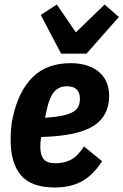

<svg xmlns="http://www.w3.org/2000/svg" viewBox="-20 -816 545 848"><path d="M222 12Q118 12 72.5 -42Q27 -96 27 -197Q27 -220 29 -247Q31 -274 36 -295Q61 -413 124 -475Q187 -537 292 -537Q370 -537 416 -499Q462 -461 462 -392Q462 -303 391.5 -259Q321 -215 162 -211Q160 -202 159 -189Q158 -176 158 -168Q158 -132 172.5 -113.5Q187 -95 226 -95Q263 -95 292.5 -110Q322 -125 351 -169L431 -104Q389 -40 339.5 -14Q290 12 222 12ZM275 -435Q239 -435 218 -409Q197 -383 186 -329L179 -296Q227 -299 257 -305.5Q287 -312 304 -322.5Q321 -333 327 -347.5Q333 -362 333 -380Q333 -435 275 -435ZM250 -579 160 -750 231 -796 315 -673 442 -796 505 -741 362 -579Z"/></svg>

Font: IBM Plex Sans Cond
Style: Bold Italic
Weight: 700
Width: 3
Italic angle: -11°
Designer: Mike Abbink, Paul van der Laan, Pieter van Rosmalen
Foundry: Bold Monday
Version: Version 1.3